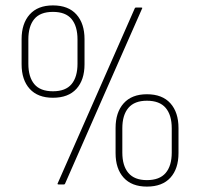

<svg xmlns="http://www.w3.org/2000/svg" viewBox="-20 -683 741 711"><path d="M176 -321Q120 -321 90 -354Q60 -387 60 -445V-538Q60 -596 90 -629.5Q120 -663 176 -663Q233 -663 263 -629.5Q293 -596 293 -538V-445Q293 -387 263 -354Q233 -321 176 -321ZM197 0Q191 0 194 -5L339 -334L479 -652Q480 -655 483 -655H503Q509 -655 506 -651L365 -331L221 -3Q220 0 217 0ZM176 -345Q223 -345 245 -371.5Q267 -398 267 -447V-537Q267 -586 245 -612.5Q223 -639 176 -639Q129 -639 107 -612.5Q85 -586 85 -537V-447Q85 -398 107 -371.5Q129 -345 176 -345ZM524 8Q468 8 438 -25Q408 -58 408 -116V-209Q408 -267 438 -300.5Q468 -334 524 -334Q581 -334 611 -300.5Q641 -267 641 -209V-116Q641 -58 611 -25Q581 8 524 8ZM524 -16Q571 -16 593.5 -42.5Q616 -69 616 -118V-208Q616 -257 593.5 -283.5Q571 -310 524 -310Q478 -310 455.5 -283.5Q433 -257 433 -208V-118Q433 -69 455.5 -42.5Q478 -16 524 -16Z"/></svg>

Font: Sofia Sans Cond ExtraLight
Style: Regular
Weight: 200
Width: 3
Designer: Botio Nikoltchev, Ani Petrova
Foundry: lettersoup
Version: Version 4.100; ttfautohint (v1.8.3)